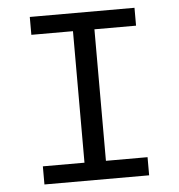

<svg xmlns="http://www.w3.org/2000/svg" viewBox="-49 -703 698 749"><g transform="rotate(-5 300.0 -328.0)"><path d="M95 0V-71H258V-586H95V-656H505V-586H342V-71H505V0Z"/></g></svg>

Font: Source Code Pro
Style: Regular
Weight: 400
Monospace: yes
Designer: Paul D. Hunt, Teo Tuominen
Foundry: Adobe Systems Incorporated
Version: Version 1.018;hotconv 1.0.116;makeotfexe 2.5.65601